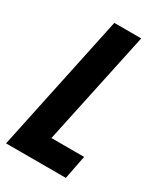

<svg xmlns="http://www.w3.org/2000/svg" viewBox="-184 -790 745 865"><g transform="rotate(30 188.5 -357.0)"><path d="M307 0 331 -123H161L287 -714H147L-4 0Z"/></g></svg>

Font: Noto Sans UI Condensed ExtraBold
Style: Italic
Weight: 800
Width: 3
Designer: Monotype Design Team
Foundry: Monotype Imaging Inc.
Version: 1.001